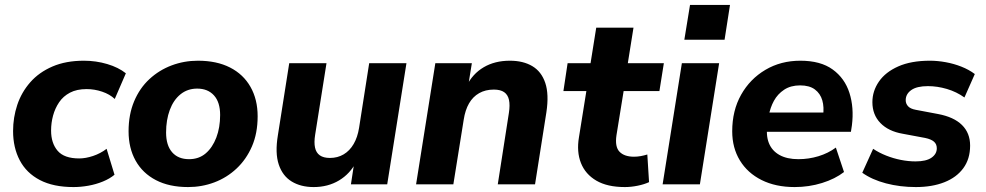

<svg xmlns="http://www.w3.org/2000/svg" viewBox="-20 -747 3995 778"><path d="M278 11Q196 11 141.5 -17.5Q87 -46 60 -97.5Q33 -149 33 -216Q33 -271 50 -322Q67 -373 102.5 -413.5Q138 -454 192.5 -477.5Q247 -501 320 -501Q369 -501 414.5 -487.5Q460 -474 490 -450L445 -346Q425 -365 394 -375.5Q363 -386 331 -386Q291 -386 263.5 -371.5Q236 -357 219.5 -332.5Q203 -308 195 -278.5Q187 -249 187 -218Q187 -167 213.5 -136Q240 -105 301 -105Q327 -105 357 -115Q387 -125 412 -144L444 -39Q425 -23 397 -11.5Q369 0 338 5.5Q307 11 278 11Z M742 11Q666 11 612 -17Q558 -45 529.5 -96Q501 -147 501 -215Q501 -283 523.5 -336.5Q546 -390 585.5 -426.5Q625 -463 675.5 -482Q726 -501 782 -501Q858 -501 912 -473.5Q966 -446 995 -395Q1024 -344 1024 -276Q1024 -207 1001 -154Q978 -101 938.5 -64Q899 -27 848.5 -8Q798 11 742 11ZM746 -102Q786 -102 813.5 -125.5Q841 -149 856.5 -189.5Q872 -230 872 -281Q872 -333 847 -360.5Q822 -388 779 -388Q740 -388 711.5 -365Q683 -342 668 -301.5Q653 -261 653 -210Q653 -158 677.5 -130Q702 -102 746 -102Z M1251 11Q1199 11 1162 -11.5Q1125 -34 1109.5 -80.5Q1094 -127 1106 -199L1152 -491H1303L1257 -201Q1252 -170 1256.5 -149Q1261 -128 1276 -117.5Q1291 -107 1317 -107Q1348 -107 1372.5 -121.5Q1397 -136 1413 -163.5Q1429 -191 1435 -229L1476 -491H1627L1549 0H1402L1416 -92H1424Q1399 -43 1354 -16Q1309 11 1251 11Z M1666 0 1744 -491H1892L1877 -398H1870Q1895 -448 1940 -474.5Q1985 -501 2046 -501Q2100 -501 2137 -479Q2174 -457 2189.5 -411Q2205 -365 2194 -292L2148 0H1997L2042 -289Q2047 -321 2042.5 -342Q2038 -363 2023 -373.5Q2008 -384 1981 -384Q1947 -384 1921.5 -369.5Q1896 -355 1880.5 -328Q1865 -301 1859 -262L1817 0Z M2512 11Q2441 11 2396.5 -15Q2352 -41 2334 -86.5Q2316 -132 2326 -191L2356 -378H2263L2280 -491H2373L2396 -635H2547L2524 -491H2670L2652 -378H2507L2478 -199Q2471 -152 2490.5 -132Q2510 -112 2549 -112Q2563 -112 2576.5 -114.5Q2590 -117 2603 -121L2610 -9Q2591 0 2564 5.5Q2537 11 2512 11Z M2753 -586 2776 -727H2938L2916 -586ZM2665 0 2743 -491H2894L2816 0Z M3200 11Q3123 11 3066 -17.5Q3009 -46 2978 -97Q2947 -148 2947 -215Q2947 -299 2983 -363Q3019 -427 3081.5 -464Q3144 -501 3223 -501Q3305 -501 3354 -465.5Q3403 -430 3422 -370.5Q3441 -311 3432 -239L3428 -213H3069L3080 -291H3331L3315 -277Q3320 -313 3312 -340.5Q3304 -368 3282 -384.5Q3260 -401 3222 -401Q3184 -401 3157.5 -383.5Q3131 -366 3116 -338.5Q3101 -311 3095 -278L3090 -243Q3083 -199 3095.5 -167.5Q3108 -136 3138.5 -119Q3169 -102 3215 -102Q3257 -102 3296.5 -114Q3336 -126 3367 -149L3400 -50Q3364 -22 3311 -5.5Q3258 11 3200 11Z M3691 11Q3627 11 3570 -4Q3513 -19 3474 -47L3518 -144Q3542 -128 3571 -116.5Q3600 -105 3630.5 -99Q3661 -93 3690 -93Q3733 -93 3754.5 -108Q3776 -123 3776 -146Q3776 -163 3764.5 -173Q3753 -183 3729 -188L3638 -205Q3580 -215 3547.5 -248.5Q3515 -282 3515 -333Q3515 -378 3541.5 -416.5Q3568 -455 3620 -478Q3672 -501 3748 -501Q3779 -501 3812 -495Q3845 -489 3875.5 -477Q3906 -465 3930 -447L3888 -352Q3856 -375 3817 -386.5Q3778 -398 3740 -398Q3695 -398 3672.5 -382Q3650 -366 3650 -341Q3650 -327 3659.5 -316.5Q3669 -306 3691 -302L3781 -285Q3845 -273 3878 -240.5Q3911 -208 3911 -157Q3911 -103 3883.5 -65.5Q3856 -28 3806.5 -8.5Q3757 11 3691 11Z"/></svg>

Font: Nunito Sans 12pt ExtraBold
Style: Italic
Weight: 800
Italic angle: -9°
Designer: Vernon Adams
Foundry: Vernon Adams
Version: Version 3.101;gftools[0.9.27]